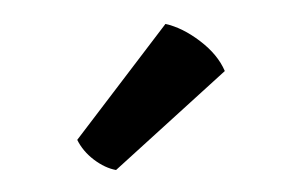

<svg xmlns="http://www.w3.org/2000/svg" viewBox="-30 -794 459 293"><g transform="rotate(-5 199.0 -647.0)"><path d="M232 -755Q257.5 -747 282.5 -724.2Q307.5 -701.5 316 -675.5L137.5 -539.5Q121 -544 105.2 -558.2Q89.5 -572.5 82.5 -590.5Z"/></g></svg>

Font: Signika SC SemiBold
Style: Regular
Weight: 600
Designer: Anna Giedryś
Foundry: Anna Giedryś
Version: Version 2.000; ttfautohint (v1.8.3) -l 8 -r 50 -G 200 -x 9 -